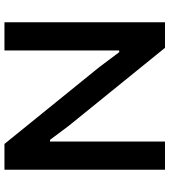

<svg xmlns="http://www.w3.org/2000/svg" viewBox="32 -812 780 885"><g transform="rotate(90 422.5 -370.0)"><path d="M83 -740H201L560 -297L625 -210H633V-740H763V0H644L290 -437L221 -529H213V0H83Z"/></g></svg>

Font: Encode Sans Wide
Style: SemiBold
Weight: 600
Designer: Pablo Impallari, Andres Torresi
Foundry: Pablo Impallari, Andres Torresi
Version: Version 1.000; ttfautohint (v1.00) -l 8 -r 50 -G 200 -x 14 -